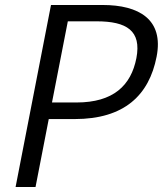

<svg xmlns="http://www.w3.org/2000/svg" viewBox="-20 -750 660 770"><path d="M122.5 0 175.5 -272.5H279.5C478.5 -272.5 578 -368.5 608 -522.5C637.5 -672 537.5 -730 391.5 -730H184.5L42.5 0ZM286.5 -339H188.5L252 -664.5H367.5C488 -664.5 548 -627 527 -517C505.5 -407 434.5 -339 286.5 -339Z"/></svg>

Font: Monaspace Neon Light
Style: Italic
Weight: 300
Italic angle: -11°
Designer: Riley Cran & the Lettermatic Team
Foundry: Lettermatic
Version: Version 1.200 (Monaspace Neon)